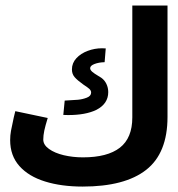

<svg xmlns="http://www.w3.org/2000/svg" viewBox="-20 -660 640 690"><path d="M16.5 -156.5Q16.5 -173.5 19.5 -190Q22.5 -206.5 29.5 -238L35 -260.5L151.5 -236Q143 -208.5 139.2 -190.8Q135.5 -173 135.5 -158.5Q135.5 -139.5 156 -124.8Q176.5 -110 209.2 -102.2Q242 -94.5 278 -94.5Q366 -94.5 410.8 -129.2Q455.5 -164 455.5 -238V-640H582V-240Q582 -109.5 505.2 -49.5Q428.5 10.5 277 10.5Q200.5 10.5 141.8 -7.8Q83 -26 49.8 -63.2Q16.5 -100.5 16.5 -156.5ZM307.5 -327.5Q307.5 -334 301.8 -339.8Q296 -345.5 279 -356.5Q258 -371.5 248.2 -382.8Q238.5 -394 238.5 -410.5Q238.5 -433.5 254.5 -450.8Q270.5 -468 295.2 -477.2Q320 -486.5 346.5 -486.5Q355.5 -486.5 360 -486L356 -436.5Q335 -436 319.5 -430Q304 -424 304 -415Q304 -408.5 311.5 -402Q319 -395.5 333.5 -387L344 -380.5Q356 -372 362.5 -358.2Q369 -344.5 369 -329Q369 -287 326 -265Q287.5 -246.5 225 -246.5L207.5 -247L212.5 -298.5Q243.5 -300 260 -301.5Q276.5 -303 292 -309Q307.5 -315 307.5 -327.5Z"/></svg>

Font: JuliaMono SemiBold
Style: Italic
Weight: 600
Italic angle: -9°
Monospace: yes
Designer: cormullion
Foundry: corm
Version: Version 0.056; ttfautohint (v1.8.4)